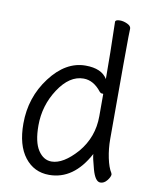

<svg xmlns="http://www.w3.org/2000/svg" viewBox="-82 -770 665 849"><g transform="rotate(10 250.0 -345.5)"><path d="M197 18Q129 18 87.5 -35.5Q46 -89 46 -186Q46 -304 115 -395Q184 -486 273 -486Q345 -486 371 -443Q371 -555 367 -699Q367 -709 388 -709Q404 -709 421 -701Q438 -693 438 -681Q438 -669 437 -643.5Q436 -618 436 -185Q436 -142 444.5 -101Q453 -60 467 -38L469 -32Q469 -21 456 -4.5Q443 12 426 12Q403 12 388.5 -40.5Q374 -93 374 -107Q307 18 197 18ZM197 -42Q250 -42 311 -111Q371 -182 371 -276V-376Q371 -377 365 -377Q359 -377 354 -383Q319 -428 274 -428Q211 -428 162 -353.5Q113 -279 113 -189Q113 -115 137 -78.5Q161 -42 197 -42Z"/></g></svg>

Font: LXGW WenKai Mono Lite
Style: Regular
Weight: 400
Monospace: yes
Designer: LXGW / Fontworks Inc.
Foundry: LXGW / Fontworks Inc.
Version: Version 1.520; June 14, 2025